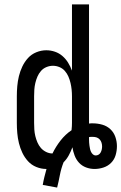

<svg xmlns="http://www.w3.org/2000/svg" viewBox="-20 -755 548 867"><path d="M238 92 173 80Q176 62 180.5 44Q185 26 190 8H189Q166 8 144 -1Q122 -10 106.5 -27Q91 -44 81 -65Q71 -86 65.5 -108.5Q60 -131 58 -154Q56 -177 56 -200V-320Q56 -343 58 -366Q60 -389 65.5 -411.5Q71 -434 81 -455Q91 -476 106.5 -493Q122 -510 144 -519Q166 -528 189 -528Q209 -528 228 -521.5Q247 -515 262 -502Q277 -489 287.5 -472Q298 -455 305 -436V-735H382V-197Q387 -198 391 -198Q395 -198 399 -198Q421 -198 442 -192Q463 -186 478.5 -171.5Q494 -157 501 -136.5Q508 -116 508 -95Q508 -74 502 -54Q496 -34 481.5 -19.5Q467 -5 447 1.5Q427 8 407 8Q387 8 368.5 1Q350 -6 337 -20Q324 -34 317 -52.5Q310 -71 307 -90Q300 -71 290.5 -53.5Q281 -36 267 -22Q256 6 250.5 35Q245 64 238 92ZM217 -62Q232 -93 253.5 -120.5Q275 -148 303 -167Q304 -176 304.5 -184Q305 -192 305 -200V-320Q305 -335 303.5 -350Q302 -365 298.5 -380Q295 -395 289 -409Q283 -423 273 -434.5Q263 -446 248.5 -452Q234 -458 219 -458Q204 -458 189.5 -452Q175 -446 165 -434.5Q155 -423 149 -409Q143 -395 139.5 -380Q136 -365 135 -350Q134 -335 134 -320V-200Q134 -185 135 -170Q136 -155 139.5 -140.5Q143 -126 149 -112Q155 -98 164.5 -87Q174 -76 188 -69Q202 -62 217 -62ZM412 -53Q419 -53 425 -56.5Q431 -60 434.5 -66.5Q438 -73 439.5 -80Q441 -87 441 -94Q441 -102 438.5 -110.5Q436 -119 430 -125.5Q424 -132 416 -134.5Q408 -137 399 -137Q395 -137 390.5 -137Q386 -137 382 -136V-126Q382 -119 382.5 -111.5Q383 -104 384 -97Q385 -90 386.5 -83Q388 -76 391 -69.5Q394 -63 399.5 -58Q405 -53 412 -53Z"/></svg>

Font: Iosevka MaddieWtf
Style: Regular
Weight: 400
Monospace: yes
Designer: Belleve Invis
Foundry: Belleve Invis
Version: Version 31.3.0; ttfautohint (v1.8.3)